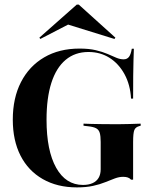

<svg xmlns="http://www.w3.org/2000/svg" viewBox="-20 -790 664 821"><path d="M308.9 11.3Q225 11.3 162.9 -24.2Q100.8 -59.7 67.7 -124.6Q34.7 -189.5 34.7 -278.2Q34.7 -371 69.8 -439.1Q104.8 -507.3 169 -544.8Q233.1 -582.3 320.2 -582.3Q360.5 -582.3 389.5 -575.4Q418.5 -568.5 439.9 -559.3Q461.3 -550 477.4 -543.1Q493.5 -536.3 508.9 -536.3Q523.4 -536.3 531.5 -546.8Q539.5 -557.3 543.5 -581.5H552.4Q551.6 -558.9 550.8 -531.5Q550 -504 549.6 -465.3Q549.2 -426.6 549.2 -368.5H540.3Q537.1 -427.4 512.5 -472.6Q487.9 -517.7 448.4 -542.7Q408.9 -567.7 358.1 -567.7Q300.8 -567.7 260.5 -533.9Q220.2 -500 199.6 -435.5Q179 -371 179 -278.2Q179 -146 220.2 -72.6Q261.3 0.8 334.7 0.8Q358.9 0.8 375.8 -6.9Q392.7 -14.5 401.6 -29.4Q410.5 -44.4 410.5 -66.1V-183.1Q410.5 -208.1 406.5 -221.8Q402.4 -235.5 391.1 -241.5Q379.8 -247.6 357.3 -250L337.1 -252.4V-261.3Q350.8 -260.5 370.6 -260.1Q390.3 -259.7 415.7 -259.3Q441.1 -258.9 469.4 -258.9H480.6H487.9Q509.7 -258.9 533.5 -259.7Q557.3 -260.5 581.5 -261.3V-252.4L575.8 -250.8Q559.7 -246.8 554.4 -233.9Q549.2 -221 549.2 -183.1V-21.8H540.3Q534.7 -28.2 526.6 -31Q518.5 -33.9 506.5 -33.9Q489.5 -33.9 471 -27Q452.4 -20.2 429.8 -10.9Q407.3 -1.6 377.8 4.8Q348.4 11.3 308.9 11.3ZM152.4 -623.4 148.4 -629 308.1 -770.2H316.9L473.4 -629L469.4 -623.4L246 -692.7L317.7 -708.9Z"/></svg>

Font: Playfair 144pt SemiCondensed ExtraBold
Style: Regular
Weight: 800
Width: 4
Designer: Claus Eggers Sørensen
Foundry: Claus Eggers Sørensen
Version: Version 2.203